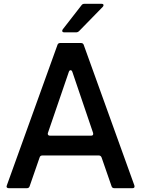

<svg xmlns="http://www.w3.org/2000/svg" viewBox="-20 -989 742 1009"><path d="M26 0Q19 0 16 -4Q13 -8 16 -15L282 -753Q285 -763 297 -763H405Q417 -763 420 -753L686 -15Q687 -13 687 -9Q687 0 676 0H581Q569 0 566 -11L514 -161Q510 -172 499 -172H203Q191 -172 188 -161L136 -11Q133 0 121 0ZM459 -276Q466 -276 468.5 -280Q471 -284 469 -291L360 -612Q357 -620 351 -620Q345 -620 342 -612L232 -291L231 -287Q231 -276 243 -276ZM318 -819Q307 -819 307 -827Q307 -831 310 -835L408 -961Q413 -969 424 -969H513Q524 -969 524 -962Q524 -957 520 -953L396 -826Q389 -819 380 -819Z"/></svg>

Font: Open Sauce Two Medium
Style: Regular
Weight: 500
Designer: Alfredo Marco Pradil
Foundry: Creative Sauce Fz LLC
Version: Version 1.477